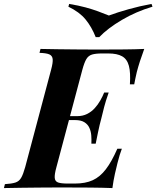

<svg xmlns="http://www.w3.org/2000/svg" viewBox="-63 -957 796 977"><path d="M225 -346 230 -366H428L423 -346ZM330 -366Q358 -366 380 -377Q402 -388 418.5 -406Q435 -424 447 -445Q459 -466 467 -486H490Q474 -440 467 -412.5Q460 -385 453 -356Q448 -338 444 -321Q440 -304 435.5 -282.5Q431 -261 424 -226H402Q403 -246 401.5 -267Q400 -288 392 -306Q384 -324 366.5 -335Q349 -346 319 -346ZM598 -528Q602 -587 593 -621.5Q584 -656 558.5 -670.5Q533 -685 488 -685H457Q424 -685 405.5 -679.5Q387 -674 376.5 -656.5Q366 -639 356 -602L224 -106Q214 -70 215.5 -52Q217 -34 232.5 -28.5Q248 -23 281 -23H318Q372 -23 409 -40Q446 -57 475.5 -95.5Q505 -134 534 -200H557Q552 -187 546 -168Q540 -149 535 -128Q530 -109 522 -73.5Q514 -38 509 0Q458 -2 395 -2.5Q332 -3 282 -3Q257 -3 218.5 -3Q180 -3 135 -2.5Q90 -2 44 -1.5Q-2 -1 -43 0L-38 -20Q-4 -22 15 -28Q34 -34 44.5 -52Q55 -70 65 -106L197 -602Q207 -639 205 -656.5Q203 -674 187.5 -680.5Q172 -687 138 -688L143 -708Q184 -707 230 -706.5Q276 -706 321 -705.5Q366 -705 404.5 -705Q443 -705 468 -705Q513 -705 569.5 -705.5Q626 -706 671 -708Q658 -673 649 -645Q640 -617 633 -590Q629 -572 625.5 -556Q622 -540 620 -528ZM491 -878Q534 -894 591 -910Q648 -926 708 -937L713 -923Q629 -898 557 -855.5Q485 -813 442 -768H424Q403 -821 372 -858.5Q341 -896 285 -923L289 -937Q337 -929 372 -919.5Q407 -910 435.5 -899.5Q464 -889 491 -878Z"/></svg>

Font: Playfair Display
Style: Bold Italic
Weight: 700
Italic angle: -14°
Designer: Claus Eggers Sørensen
Foundry: Claus Eggers Sørensen
Version: Version 1.203